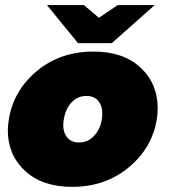

<svg xmlns="http://www.w3.org/2000/svg" viewBox="-20 -720 673 757"><path d="M354.2 -550H287.5L165 -700H310.8L370 -650L444.2 -700H590L420.8 -550ZM10.8 -206.7Q10.8 -225 15 -250Q33.3 -363.3 125.4 -440Q217.5 -516.7 348.3 -516.7Q465.8 -516.7 533.8 -453.8Q601.7 -390.8 601.7 -293.3Q601.7 -270 598.3 -250Q580 -136.7 487.5 -60Q395 16.7 264.2 16.7Q146.7 16.7 78.8 -46.2Q10.8 -109.2 10.8 -206.7ZM229.2 -228.3Q229.2 -196.7 245.4 -177.5Q261.7 -158.3 291.7 -158.3Q326.7 -158.3 350.8 -184.2Q375 -210 381.7 -250Q383.3 -265 383.3 -271.7Q383.3 -303.3 367.1 -322.5Q350.8 -341.7 320.8 -341.7Q285.8 -341.7 262.1 -316.2Q238.3 -290.8 231.7 -250Q231.7 -249.2 230.4 -240.8Q229.2 -232.5 229.2 -228.3Z"/></svg>

Font: BoonTook
Style: Italic
Weight: 400
Italic angle: -9°
Designer: Sungsit Sawaiwan
Foundry: FontUni
Version: Version 3.0